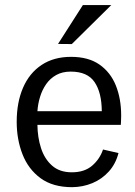

<svg xmlns="http://www.w3.org/2000/svg" viewBox="-20 -738 541 769"><path d="M269 11.7Q191.4 11.7 142.3 -24.4Q93.3 -60.5 70.1 -120.1Q46.9 -179.7 46.9 -250Q46.9 -328.1 72.3 -386.7Q97.7 -445.3 146.5 -477.8Q195.3 -510.3 264.6 -510.3Q334.5 -510.3 378.7 -479.2Q422.9 -448.2 444.1 -395.3Q465.3 -342.3 465.3 -275.4Q465.3 -273.4 465.1 -265.9Q464.8 -258.3 464.6 -250.2Q464.4 -242.2 463.9 -237.8H129.9Q130.4 -188 144.3 -144.8Q158.2 -101.6 188.5 -74.7Q218.8 -47.9 267.6 -47.9Q318.4 -47.9 349.1 -74.5Q379.9 -101.1 392.6 -139.2L454.6 -125Q443.4 -81.5 415.8 -51Q388.2 -20.5 350.1 -4.6Q312 11.2 269 11.7ZM129.9 -292.5H387.7Q387.2 -367.7 358.6 -409.4Q330.1 -451.2 263.2 -451.2Q229.5 -451.2 205.1 -437.5Q180.7 -423.8 164.8 -400.9Q148.9 -377.9 140.4 -349.9Q131.8 -321.8 129.9 -292.5ZM267.6 -561.5 212.4 -562 312 -717.8H425.8Z"/></svg>

Font: Pontano Sans
Style: Regular
Weight: 400
Designer: Vernon Adams
Foundry: Vernon Adams
Version: Version 2.001